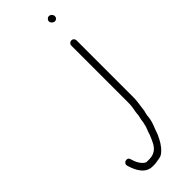

<svg xmlns="http://www.w3.org/2000/svg" viewBox="-284 -693 935 935"><g transform="rotate(-45 183.5 -225.5)"><path d="M272 -484V-92C272 -71.3 269 -51.1 265 -33L263 -13C262.3 -7.7 261.3 -3 260 1C256.7 13.3 256.3 26.3 253 38C250.7 56.5 238.9 75.4 235 93C231 105 225.3 115.3 220 127C208.2 153.5 187.6 176 149 176H136C125 176 122 173 113 165C98.2 150.2 91 132 85 111C78.5 88.3 44.6 99.5 51 122C62 160.6 85.3 212 135 212H150C155.3 212 162.7 211 172 209C196.1 206 201.7 204 217 190C236.6 172.2 250.8 147.3 262 122C268.8 107 268.8 100.9 276 85C283.7 65 289.9 49.3 292 26C292 13.3 296.9 2.6 299 -9C301.8 -37.1 308 -61.7 308 -92V-484C308 -494.3 300.7 -502 290.5 -502C280.3 -502 272 -494.4 272 -484ZM278 -644.5C278 -634.4 289 -624 299.5 -624C309.4 -624 317 -631.6 317 -641.5C317 -652.5 307.8 -663 296.5 -663C286.6 -663 278 -654.4 278 -644.5Z"/></g></svg>

Font: HoneyBee
Style: Lit
Weight: 300
Foundry: Cannot Into Space Fonts
Version: Version 0.89